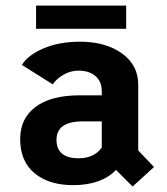

<svg xmlns="http://www.w3.org/2000/svg" viewBox="-20 -664 610 700"><path d="M111.5 -643.5H440V-559H111.5ZM463.5 16 403 -44.5Q349.5 11 246.5 11Q158.5 11 106 -32.5Q53.5 -76 53.5 -157Q53.5 -232.5 110 -274.5Q166.5 -316.5 271 -316.5H351V-332Q351 -367 327.8 -386.8Q304.5 -406.5 267 -406.5Q236.5 -406.5 210.5 -391Q184.5 -375.5 172.5 -356.5L60 -427Q80 -462 137.5 -487Q195 -512 272 -512Q364.5 -512 424.2 -469.5Q484 -427 484 -355V-115.5L541.5 -55ZM266.5 -87Q323.5 -87 351 -126V-221.5H282.5Q186 -221.5 186 -154.5Q186 -87 266.5 -87Z"/></svg>

Font: League Mono Narrow SemiBold
Style: Regular
Weight: 600
Width: 3
Designer: Tyler Finck
Foundry: The League of Moveable Type / Tyler Finck
Version: Version 2.210